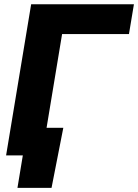

<svg xmlns="http://www.w3.org/2000/svg" viewBox="-20 -748 665 924"><path d="M624.5 -727.5 600.6 -584H278.8L182.1 0H9.3L129.9 -727.5ZM64 156.2 89.8 0H45.4L67.4 -132.8H284.7L228 156.2Z"/></svg>

Font: Inter 20pt ExtraBold
Style: Italic
Weight: 800
Italic angle: -9.3988°
Version: Version 4.001;git-66647c0bb